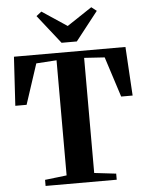

<svg xmlns="http://www.w3.org/2000/svg" viewBox="-63 -1035 832 1085"><g transform="rotate(-5 353.0 -492.0)"><path d="M274.5 -49V-702L159 -694.5L84 -466H20L36.5 -743H669L685.5 -466H620.5L547 -694.5L431 -702V-49L554.5 -34.5V0H151V-34.5ZM311.5 -798 183.5 -960.5 213 -983.5 354.5 -889.5 496 -983.5 525.5 -960.5 398 -798Z"/></g></svg>

Font: Merriweather 96pt
Style: Bold
Weight: 700
Version: Version 2.100